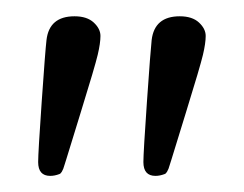

<svg xmlns="http://www.w3.org/2000/svg" viewBox="-20 -711 301 237"><path d="M157 -511Q157 -522.5 161.4 -585.8Q165.8 -649.2 167.2 -661.6Q170.7 -690.9 201.9 -690.9Q217.3 -690.9 225.6 -683.2Q233.9 -675.5 233.9 -666.6Q233.9 -657.7 230.5 -643.3Q227.1 -628.9 209.6 -572.4Q192.1 -515.9 191.7 -514.3Q191.2 -512.7 189.8 -508.3Q188.5 -503.9 188 -502.7Q187.5 -501.5 186.2 -499Q184.8 -496.6 183.1 -496.1Q177.2 -493.9 171.9 -493.9Q157 -493.9 157 -511ZM27.1 -511Q27.1 -522.5 31.5 -585.8Q35.9 -649.2 37.4 -661.6Q40.8 -690.9 72 -690.9Q87.4 -690.9 95.7 -683.2Q104 -675.5 104 -666.6Q104 -657.7 100.6 -643.3Q97.2 -628.9 79.7 -572.4Q62.3 -515.9 61.8 -514.3Q61.3 -512.7 59.9 -508.3Q58.6 -503.9 58.1 -502.7Q57.6 -501.5 56.3 -499Q54.9 -496.6 53.2 -496.1Q47.4 -493.9 42 -493.9Q27.1 -493.9 27.1 -511Z"/></svg>

Font: Fanwood Text
Style: Regular
Weight: 400
Version: Version 1.1001